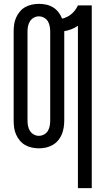

<svg xmlns="http://www.w3.org/2000/svg" viewBox="-20 -763 540 998"><path d="M385 215V-629Q369 -618 351 -611Q333 -604 314 -601V-137Q314 -118 311 -99.5Q308 -81 301 -64Q294 -47 281.5 -32.5Q269 -18 253 -9Q237 0 219 4Q201 8 182 8Q164 8 145.5 4Q127 0 111 -9Q95 -18 83 -32.5Q71 -47 63.5 -64Q56 -81 53.5 -99.5Q51 -118 51 -137V-599Q51 -617 53.5 -635.5Q56 -654 63.5 -671Q71 -688 83 -702.5Q95 -717 111 -726Q127 -735 145.5 -739Q164 -743 182 -743Q201 -743 220 -739Q239 -735 255.5 -725Q272 -715 284 -699.5Q296 -684 303 -666Q316 -669 329 -675.5Q342 -682 352.5 -691Q363 -700 371 -711Q379 -722 385 -735H457V215ZM182 -57Q196 -57 209 -64Q222 -71 229 -83Q236 -95 238.5 -109Q241 -123 241 -137V-599Q241 -612 238.5 -626Q236 -640 229 -652Q222 -664 209 -671Q196 -678 182 -678Q168 -678 155.5 -671Q143 -664 135.5 -652Q128 -640 125.5 -626Q123 -612 123 -599V-137Q123 -123 125.5 -109Q128 -95 135.5 -83Q143 -71 155.5 -64Q168 -57 182 -57Z"/></svg>

Font: Iosevka Term Curly
Style: Regular
Weight: 400
Designer: Belleve Invis
Foundry: Belleve Invis
Version: Version 32.3.0